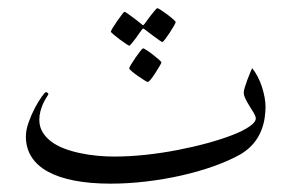

<svg xmlns="http://www.w3.org/2000/svg" viewBox="-20 -421 700 460"><path d="M616.2 -165Q616.2 -152.8 614 -137.9Q611.8 -123 605.7 -107.7Q599.6 -92.3 587.9 -77.9Q576.2 -63.5 557.1 -51.8Q529.3 -36.1 492.4 -22.9Q455.6 -9.8 414.3 -0.5Q373 8.8 329.6 13.9Q286.1 19 245.1 19Q196.3 19 158.4 11.7Q120.6 4.4 94.7 -9.8Q68.8 -23.9 55.4 -45.2Q42 -66.4 42 -94.2Q42 -109.4 48.6 -127.9Q55.2 -146.5 63.7 -162.6Q72.3 -178.7 80.1 -189.5Q87.9 -200.2 89.8 -200.2Q92.3 -200.2 94.5 -198.2Q96.7 -196.3 95.2 -193.8Q93.3 -190.4 89.6 -184.6Q85.9 -178.7 82.5 -170.9Q79.1 -163.1 76.7 -153.8Q74.2 -144.5 74.2 -133.8Q74.2 -117.2 82.3 -104Q90.3 -90.8 103.8 -81.1Q117.2 -71.3 135 -64.7Q152.8 -58.1 172.6 -54Q192.4 -49.8 213.1 -47.9Q233.9 -45.9 252.9 -45.9Q289.1 -45.9 328.1 -50Q367.2 -54.2 405 -61.5Q442.9 -68.8 476.8 -78.1Q510.7 -87.4 536.6 -97.4Q562.5 -107.4 577.6 -117.9Q592.8 -128.4 592.8 -137.2Q592.8 -142.1 588.4 -149.7Q584 -157.2 578.4 -166Q572.8 -174.8 568.4 -183.6Q564 -192.4 564 -199.2Q564 -204.1 566.7 -212.4Q569.3 -220.7 572.5 -229.5Q575.7 -238.3 579.1 -246.1Q582.5 -253.9 584 -257.8Q591.3 -249 597.4 -237.3Q603.5 -225.6 607.7 -212.6Q611.8 -199.7 614 -187.3Q616.2 -174.8 616.2 -165ZM400.9 -368.2Q400.9 -366.2 396.5 -358.6Q392.1 -351.1 386.5 -342.5Q380.9 -334 375.7 -327.1Q370.6 -320.3 368.7 -320.3Q367.7 -320.3 361.1 -325Q354.5 -329.6 346.7 -335.4Q337.9 -342.3 326.7 -350.6Q323.7 -353 322.5 -352.5Q321.3 -352.1 319.8 -349.6Q312 -339.4 306.2 -330.6Q300.8 -323.2 295.9 -317.4Q291 -311.5 289.6 -311.5Q288.6 -311.5 281.5 -316.2Q274.4 -320.8 266.4 -326.9Q258.3 -333 252 -338.4Q245.6 -343.8 245.6 -345.2Q245.6 -346.7 250.2 -354.5Q254.9 -362.3 260.7 -370.6Q266.6 -378.9 271.7 -385.7Q276.9 -392.6 277.8 -392.6Q280.3 -392.6 286.6 -387.9Q293 -383.3 300.3 -377.9Q309.1 -371.6 318.8 -363.3Q321.8 -360.8 322.8 -360.6Q323.7 -360.4 326.7 -364.3L340.3 -382.8Q345.7 -389.6 350.6 -395.5Q355.5 -401.4 356.9 -401.4Q358.9 -401.4 366 -396.7Q373 -392.1 380.9 -386.2Q388.7 -380.4 394.8 -375Q400.9 -369.6 400.9 -368.2ZM366.7 -271.5Q366.7 -270 362.3 -262.5Q357.9 -254.9 352.5 -246.6Q347.2 -238.3 341.8 -231.4Q336.4 -224.6 334 -224.6Q332.5 -224.6 325.4 -229Q318.4 -233.4 310.3 -239Q302.2 -244.6 295.9 -250Q289.6 -255.4 289.6 -257.3Q289.6 -259.3 294.2 -266.8Q298.8 -274.4 304.7 -283Q310.5 -291.5 315.9 -298.3Q321.3 -305.2 322.8 -305.2Q324.7 -305.2 331.8 -300.5Q338.9 -295.9 346.7 -289.8Q354.5 -283.7 360.6 -278.3Q366.7 -272.9 366.7 -271.5Z"/></svg>

Font: Scheherazade Urdu
Style: Regular
Weight: 400
Designer: SIL International
Foundry: SIL International
Version: Version 1.005 (build 117/117)